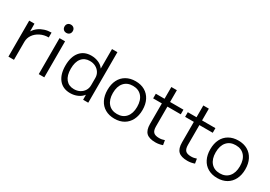

<svg xmlns="http://www.w3.org/2000/svg" viewBox="13 -1565 3372 2402"><g transform="rotate(30 1699.5 -364.0)"><path d="M84 0V-520H160L161 -411H163Q186 -448 222 -474.5Q258 -501 304 -515.5Q350 -530 401 -530V-460Q335 -460 281 -433Q227 -406 195.5 -361Q164 -316 164 -260V0Z M522 0V-520H602V0ZM562 -619Q536 -619 519.5 -635.5Q503 -652 503 -679Q503 -705 519.5 -721.5Q536 -738 562 -738Q589 -738 605.5 -721.5Q622 -705 622 -679Q622 -652 605.5 -635.5Q589 -619 562 -619Z M979 10Q874 10 815.5 -61.5Q757 -133 757 -260Q757 -387 815.5 -458.5Q874 -530 979 -530Q1035 -530 1083 -509Q1131 -488 1157 -450H1159V-730H1237V0H1163L1162 -70H1160Q1133 -33 1084 -11.5Q1035 10 979 10ZM995 -57Q1043 -57 1079.5 -76.5Q1116 -96 1137.5 -130Q1159 -164 1159 -208V-312Q1159 -356 1137.5 -390Q1116 -424 1079.5 -443.5Q1043 -463 995 -463Q920 -463 877.5 -410.5Q835 -358 835 -260Q835 -162 877.5 -109.5Q920 -57 995 -57Z M1618 10Q1541 10 1483.5 -23Q1426 -56 1395.5 -117Q1365 -178 1365 -260Q1365 -343 1395.5 -403.5Q1426 -464 1483.5 -497Q1541 -530 1618 -530Q1696 -530 1752.5 -497Q1809 -464 1840 -403.5Q1871 -343 1871 -260Q1871 -178 1840 -117Q1809 -56 1752.5 -23Q1696 10 1618 10ZM1618 -57Q1700 -57 1746.5 -111Q1793 -165 1793 -260Q1793 -356 1746.5 -409.5Q1700 -463 1618 -463Q1536 -463 1489.5 -409.5Q1443 -356 1443 -260Q1443 -165 1489.5 -111Q1536 -57 1618 -57Z M2210 10Q2120 10 2079.5 -29Q2039 -68 2039 -157V-453H1913V-520H2039V-690H2119V-520H2312V-453H2119V-167Q2119 -109 2143 -84.5Q2167 -60 2224 -60Q2246 -60 2264 -63.5Q2282 -67 2302 -74L2313 -8Q2287 1 2262.5 5.5Q2238 10 2210 10Z M2672 10Q2582 10 2541.5 -29Q2501 -68 2501 -157V-453H2375V-520H2501V-690H2581V-520H2774V-453H2581V-167Q2581 -109 2605 -84.5Q2629 -60 2686 -60Q2708 -60 2726 -63.5Q2744 -67 2764 -74L2775 -8Q2749 1 2724.5 5.5Q2700 10 2672 10Z M3103 10Q3026 10 2968.5 -23Q2911 -56 2880.5 -117Q2850 -178 2850 -260Q2850 -343 2880.5 -403.5Q2911 -464 2968.5 -497Q3026 -530 3103 -530Q3181 -530 3237.5 -497Q3294 -464 3325 -403.5Q3356 -343 3356 -260Q3356 -178 3325 -117Q3294 -56 3237.5 -23Q3181 10 3103 10ZM3103 -57Q3185 -57 3231.5 -111Q3278 -165 3278 -260Q3278 -356 3231.5 -409.5Q3185 -463 3103 -463Q3021 -463 2974.5 -409.5Q2928 -356 2928 -260Q2928 -165 2974.5 -111Q3021 -57 3103 -57Z"/></g></svg>

Font: M PLUS 2
Style: Regular
Weight: 400
Designer: Coji Morishita
Foundry: UNDERFOREST DESIGN
Version: Version 1.001